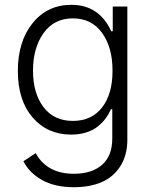

<svg xmlns="http://www.w3.org/2000/svg" viewBox="-20 -573 641 809"><path d="M291.5 215.8Q211.9 215.8 158 186Q104 156.2 78.6 106.4L130.4 72.3Q178.2 159.2 291.5 159.2Q366.7 159.2 409.9 121.6Q453.1 84 453.1 10.3V-112.8H447.3Q438.5 -92.3 425.5 -74.7Q412.6 -57.1 392.8 -40.8Q373 -24.4 344 -15.1Q314.9 -5.9 279.8 -5.9Q179.7 -5.9 117.4 -78.1Q55.2 -150.4 55.2 -273.9Q55.2 -398.4 117.4 -475.6Q179.7 -552.7 280.8 -552.7Q397.5 -552.7 448.7 -441.4H455.1V-545.4H516.6V14.2Q516.6 81.5 486.8 127.7Q457 173.8 407.5 194.8Q357.9 215.8 291.5 215.8ZM287.1 -63.5Q365.7 -63.5 409.9 -119.9Q454.1 -176.3 454.1 -275.4Q454.1 -373.5 409.9 -434.6Q365.7 -495.6 287.1 -495.6Q208 -495.6 163.6 -433.6Q119.1 -371.6 119.1 -275.4Q119.1 -179.7 163.3 -121.6Q207.5 -63.5 287.1 -63.5Z"/></svg>

Font: Interop Light
Style: Regular
Weight: 300
Designer: Rasmus Andersson, Google, Jang Haemin
Foundry: jhaemin
Version: Version 1.007